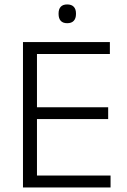

<svg xmlns="http://www.w3.org/2000/svg" viewBox="-20 -824 558 844"><path d="M81 0V-639H142.5V0ZM100 0V-52.5H466V0ZM116 -300.5V-352.5H455.5V-300.5ZM99 -586.5V-639H463V-586.5ZM275.5 -722Q256.5 -722 247 -732.5Q237.5 -743 237.5 -762.5V-765Q237.5 -784 247 -794.2Q256.5 -804.5 275.5 -804.5Q294.5 -804.5 304.2 -794.2Q314 -784 314 -765V-762.5Q314 -743 304.2 -732.5Q294.5 -722 275.5 -722Z"/></svg>

Font: Anek Latin Medium Light
Style: Regular
Weight: 300
Version: Version 1.003